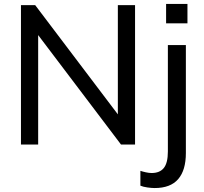

<svg xmlns="http://www.w3.org/2000/svg" viewBox="-20 -731 1032 971"><path d="M86 0V-705H158L600 -121H576V-705H663V0H592L150 -584H173V0ZM762 220Q747 220 725.5 217Q704 214 690 208V133Q702 137 718 140.5Q734 144 747 144Q788 144 808.5 118.5Q829 93 829 35V-503H920V43Q920 130 881 175Q842 220 762 220ZM820 -613V-711H928V-613Z"/></svg>

Font: Mulish Medium
Style: Regular
Weight: 500
Designer: Vernon Adams
Foundry: Vernon Adams
Version: Version 3.603; ttfautohint (v1.8.3)